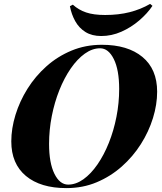

<svg xmlns="http://www.w3.org/2000/svg" viewBox="-20 -952 833 986"><path d="M494 -704Q454 -704 415.5 -676.5Q377 -649 343.5 -600.5Q310 -552 285 -489.5Q260 -427 246 -356Q232 -285 232 -213Q232 -115 259.5 -59.5Q287 -4 330 -4Q370 -4 408.5 -31.5Q447 -59 480.5 -107.5Q514 -156 539 -218.5Q564 -281 578 -352Q592 -423 592 -495Q592 -593 564.5 -648.5Q537 -704 494 -704ZM38 -226Q38 -292 59.5 -362Q81 -432 121 -496Q161 -560 218 -611Q275 -662 347 -692Q419 -722 503 -722Q636 -722 711.5 -659.5Q787 -597 787 -481Q787 -415 765.5 -345.5Q744 -276 703.5 -212Q663 -148 605.5 -97Q548 -46 476.5 -16Q405 14 321 14Q188 14 113 -48.5Q38 -111 38 -226ZM520 -875Q589 -875 646 -889.5Q703 -904 751 -932L763 -922Q737 -883 695 -847Q653 -811 603 -789Q553 -767 500 -767Q452 -767 419 -787.5Q386 -808 366.5 -843Q347 -878 339 -920L354 -928Q384 -901 422.5 -888Q461 -875 520 -875Z"/></svg>

Font: Playfair Display ExtraBold
Style: Italic
Weight: 800
Italic angle: -14°
Designer: Claus Eggers Sørensen
Foundry: Claus Eggers Sørensen
Version: Version 1.203